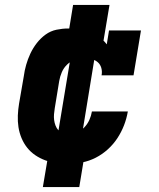

<svg xmlns="http://www.w3.org/2000/svg" viewBox="-20 -653 640 775"><path d="M256 8Q232 8 208 5Q184 2 162.5 -6Q141 -14 122.5 -26.5Q104 -39 90 -56.5Q76 -74 67 -95.5Q58 -117 54.5 -140Q51 -163 52 -187Q53 -211 57 -235L76 -345Q79 -368 85.5 -391Q92 -414 102.5 -436.5Q113 -459 128.5 -479Q144 -499 164 -513.5Q184 -528 208 -533Q232 -538 255 -538Q278 -538 300.5 -534.5Q323 -531 343 -523.5Q363 -516 380.5 -503.5Q398 -491 411 -474L420 -530H549L519 -349H390Q393 -364 389 -378.5Q385 -393 374.5 -402Q364 -411 349.5 -414.5Q335 -418 320 -418Q302 -418 283.5 -412Q265 -406 251 -392.5Q237 -379 229.5 -361.5Q222 -344 219 -326L201 -216Q199 -204 198 -192Q197 -180 198.5 -168.5Q200 -157 204 -146.5Q208 -136 215 -128Q222 -120 233 -116Q244 -112 256 -112Q273 -112 290 -118.5Q307 -125 320 -138.5Q333 -152 340.5 -168.5Q348 -185 351 -203H496Q491 -174 480.5 -147Q470 -120 454 -95.5Q438 -71 415.5 -50.5Q393 -30 366.5 -16.5Q340 -3 312 2.5Q284 8 256 8ZM153 102 182 -70 206 -66 273 -470H322L250 -480L275 -633H422L393 -460L369 -464L303 -60H254L325 -50L300 102Z"/></svg>

Font: Iosevka Curly Slab HvExObl
Style: Regular
Weight: 900
Width: 7
Italic angle: -9°
Monospace: yes
Designer: Belleve Invis
Foundry: Belleve Invis
Version: Version 11.1.0; ttfautohint (v1.8.3)